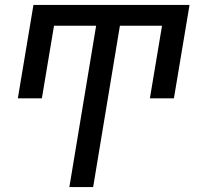

<svg xmlns="http://www.w3.org/2000/svg" viewBox="-20 -540 840 775"><path d="M260 215 368 -436H198L149 -143H52L115 -520H745L682 -143H585L634 -436H464L356 215Z"/></svg>

Font: Iosevka Aile Medium
Style: Italic
Weight: 500
Italic angle: -9°
Designer: Belleve Invis
Foundry: Belleve Invis
Version: Version 31.1.0; ttfautohint (v1.8.4)